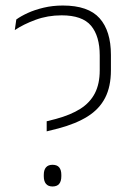

<svg xmlns="http://www.w3.org/2000/svg" viewBox="-20 -668 476 695"><path d="M149 -192.5V-229L182.5 -237.5Q236 -252 271 -274.2Q306 -296.5 323.5 -330.5Q341 -364.5 341 -413.5V-467Q341 -537.5 309.5 -575Q278 -612.5 203 -612.5Q152.5 -612.5 108.5 -596.2Q64.5 -580 33.5 -559L39 -597.5Q55.5 -609.5 80.5 -621Q105.5 -632.5 138 -640.2Q170.5 -648 207.5 -648Q299.5 -648 340.5 -602Q381.5 -556 381.5 -469.5V-414Q381.5 -354.5 360.5 -313.8Q339.5 -273 297.2 -246.5Q255 -220 191 -203ZM170 7Q154.5 7 146.5 -2.5Q138.5 -12 138.5 -30V-35Q138.5 -53 146.5 -62.2Q154.5 -71.5 170 -71.5Q186.5 -71.5 194.2 -62.2Q202 -53 202 -35V-30Q202 -12 194.2 -2.5Q186.5 7 170 7Z"/></svg>

Font: Anek Telugu ExtraLight
Style: Regular
Weight: 250
Version: Version 1.003